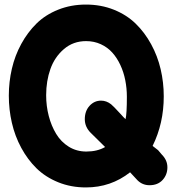

<svg xmlns="http://www.w3.org/2000/svg" viewBox="-20 -820 804 849"><path d="M359.9 -799.8Q426.8 -799.8 483.4 -777.1Q540 -754.4 580.1 -715.3Q620.1 -676.3 648.4 -624.3Q676.8 -572.3 690.4 -513.9Q704.1 -455.6 704.1 -394Q704.1 -274.4 654.8 -174.8L679.2 -155.8L695.8 -136.2Q720.2 -111.8 720.2 -80.1Q720.2 -47.4 699 -24.2Q677.7 -1 641.1 -1Q609.9 -1 587.9 -22.9L555.2 -58.1Q470.2 8.8 359.9 8.8Q293.9 8.8 237.8 -13.9Q181.6 -36.6 141.8 -75.4Q102.1 -114.3 74 -166.3Q45.9 -218.3 32.5 -276.9Q19 -335.4 19 -397Q19 -458 32.5 -516.1Q45.9 -574.2 74 -625.7Q102.1 -677.2 141.6 -716.1Q181.2 -754.9 237.5 -777.3Q293.9 -799.8 359.9 -799.8ZM360.8 -638.2Q303.7 -638.2 262.7 -603Q221.7 -567.9 202.9 -514.9Q184.1 -461.9 184.1 -398.9Q184.1 -351.1 195.6 -307.1Q207 -263.2 228.5 -227.8Q250 -192.4 284.4 -171.1Q318.8 -149.9 361.8 -149.9Q410.2 -149.9 444.8 -169.9L380.9 -232.9Q355 -258.8 355 -293Q355 -329.1 376 -352.1Q397 -375 426.8 -375Q450.7 -375 471.2 -358.9Q482.9 -349.1 507.6 -322Q532.2 -294.9 535.2 -293Q541 -317.9 541 -392.1Q541 -429.7 533.9 -465.3Q526.9 -501 512.2 -532.5Q497.6 -564 476.6 -587.4Q455.6 -610.8 425.8 -624.5Q396 -638.2 360.8 -638.2Z"/></svg>

Font: BPreplay
Style: Bold
Weight: 700
Designer: Magenta/George Triantafyllakos
Foundry: Magenta/George Triantafyllakos
Version: Version 1.00